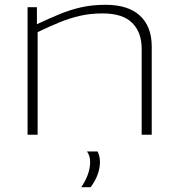

<svg xmlns="http://www.w3.org/2000/svg" viewBox="-20 -562 748 801"><path d="M95 0V-532H134V-461Q183 -484 227.5 -502.5Q272 -521 318.5 -531.5Q365 -542 420 -542Q515 -542 564 -496.5Q613 -451 613 -368V0H571V-359Q571 -427 531.5 -466.5Q492 -506 408 -506Q357 -506 313.5 -496Q270 -486 227.5 -468.5Q185 -451 137 -428V0ZM319 219Q356 164 356 114Q356 88 343 70H387Q397 90 397 113Q397 140 387 167Q377 194 358 219Z"/></svg>

Font: Georama Extended ExtraLight
Style: Regular
Weight: 200
Width: 7
Designer: Jean-Baptiste Levee
Foundry: Production Type
Version: Version 1.000